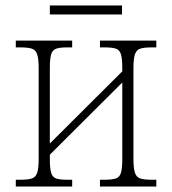

<svg xmlns="http://www.w3.org/2000/svg" viewBox="-20 -685 632 705"><path d="M163 -632V-665H428V-632ZM38 0V-25H54Q82 -25 96.5 -29.5Q111 -34 116.5 -50.5Q122 -67 122 -101V-435Q122 -469 116.5 -485.5Q111 -502 96.5 -506.5Q82 -511 54 -511H38V-536H245V-511H227Q201 -511 187 -506.5Q173 -502 168 -486Q163 -470 163 -435V-158L429 -423V-435Q429 -470 424 -486Q419 -502 405 -506.5Q391 -511 364 -511H347V-536H554V-511H537Q510 -511 495.5 -506.5Q481 -502 475.5 -485.5Q470 -469 470 -435V-101Q470 -67 475.5 -50.5Q481 -34 495.5 -29.5Q510 -25 537 -25H554V0H347V-25H364Q391 -25 405 -29.5Q419 -34 424 -50Q429 -66 429 -101V-382L163 -117V-101Q163 -66 168 -50Q173 -34 186.5 -29.5Q200 -25 227 -25H245V0Z"/></svg>

Font: Noto Serif SemiCondensed ExtraLight
Style: Regular
Weight: 200
Width: 4
Designer: Monotype Design Team
Foundry: Monotype Imaging Inc.
Version: Version 2.014